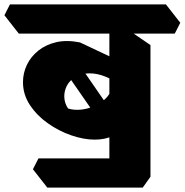

<svg xmlns="http://www.w3.org/2000/svg" viewBox="-85 -690 836 869"><path d="M344 -58Q294 -58 237.5 -77.5Q181 -97 131.5 -132Q82 -167 50.5 -214.5Q19 -262 19 -318Q19 -359 36.5 -396Q54 -433 88 -460.5Q122 -488 169.5 -499Q217 -510 277 -498L491 -397L466 -301Q428 -329 391.5 -343.5Q355 -358 321 -358Q284 -358 257.5 -342.5Q231 -327 218 -302.5Q205 -278 206 -250.5Q207 -223 223 -199Q248 -191 278 -193.5Q308 -196 337.5 -208Q367 -220 389.5 -240.5Q412 -261 421 -289L493 -123Q463 -91 426 -74.5Q389 -58 344 -58ZM129 159 64 76 89 27H596V110L561 159ZM363 -146 196 -387 263 -413 426 -177ZM596 79 410 47V-599L476 -568L596 -486ZM0 -538 -65 -621 -40 -670H666L731 -587L706 -538Z"/></svg>

Font: Eczar ExtraBold
Style: Regular
Weight: 800
Designer: Vaibhav Singh
Foundry: Rosetta Type Foundry
Version: Version 2.000